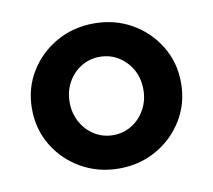

<svg xmlns="http://www.w3.org/2000/svg" viewBox="-55 -773 593 534"><g transform="rotate(-10 241.5 -506.0)"><path d="M241.4 -301.3Q183 -301.3 135.1 -328.5Q87.2 -355.7 59 -402.2Q30.8 -448.6 30.8 -506.3Q30.8 -564 59 -610.3Q87.1 -656.6 135 -683.8Q182.9 -711 241.6 -711Q300.3 -711 347.8 -683.9Q395.3 -656.8 423.5 -610.3Q451.8 -563.9 451.8 -506.3Q451.8 -448.7 423.6 -402.2Q395.4 -355.7 347.8 -328.5Q300.3 -301.3 241.4 -301.3ZM241.1 -395.6Q270.4 -395.6 294 -410.3Q317.6 -425 331.5 -450.2Q345.4 -475.4 345.4 -506.1Q345.4 -537.5 331.5 -562.5Q317.5 -587.4 293.9 -602Q270.3 -616.7 241 -616.7Q212.2 -616.7 188.5 -602Q164.8 -587.4 151 -562.4Q137.2 -537.5 137.2 -506.1Q137.2 -475.4 151.1 -450.2Q164.9 -425 188.7 -410.3Q212.5 -395.6 241.1 -395.6Z"/></g></svg>

Font: Red Hat Display VF
Style: Regular
Weight: 300
Designer: Pentagram, MCKL
Foundry: Pentagram, MCKL
Version: Version 1.023